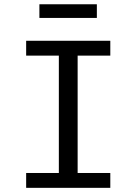

<svg xmlns="http://www.w3.org/2000/svg" viewBox="-20 -902 655 922"><path d="M105.6 -706.2H509.7V-634.9H352.8V-71.3H509.7V0H105.6V-71.3H262.6V-634.9H105.6ZM445.1 -881.5V-815.9H169.2V-881.5Z"/></svg>

Font: Fira Code
Style: Regular
Weight: 400
Designer: Carrois Corporate, Edenspiekermann AG, Nikita Prokopov
Foundry: Carrois Corporate, Edenspiekermann AG, Nikita Prokopov
Version: Version 5.002